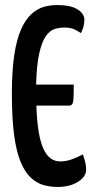

<svg xmlns="http://www.w3.org/2000/svg" viewBox="-20 -730 376 760"><path d="M208 10Q176 10 149 1.5Q122 -7 99.5 -29Q77 -51 60.5 -92Q44 -133 35.5 -198.5Q27 -264 27 -360Q27 -450 36.5 -512.5Q46 -575 63.5 -614Q81 -653 104 -674Q127 -695 152.5 -702.5Q178 -710 205 -710Q245 -710 268.5 -701.5Q292 -693 303 -679.5Q314 -666 314 -653Q314 -637 310 -623Q306 -609 300 -599Q291 -606 275 -613.5Q259 -621 236 -621Q215 -621 196 -615Q177 -609 161.5 -587Q146 -565 135.5 -519.5Q125 -474 123 -395H272Q272 -344 269.5 -328Q267 -312 254 -312H124Q126 -251 133 -209Q140 -167 152 -141Q164 -115 180.5 -103Q197 -91 218 -91Q241 -91 263.5 -99Q286 -107 308 -119Q313 -105 317 -89.5Q321 -74 321 -58Q321 -40 306.5 -24.5Q292 -9 266.5 0.5Q241 10 208 10Z"/></svg>

Font: Yanone Kaffeesatz Medium
Style: Regular
Weight: 500
Designer: Yanone (Cyrillic: Daniel Pouzeot, Huerta Tipografica, and Cyreal)
Foundry: Yanone
Version: Version 2.003